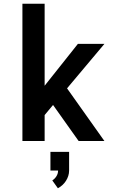

<svg xmlns="http://www.w3.org/2000/svg" viewBox="-20 -755 640 1028"><path d="M100 0V-735H219V-296L397 -520H539L339 -282L539 0H401L342 -83L264 -193L219 -139V0ZM290 253 260 211Q274 202 282.5 188Q291 174 291 158H250V58H350V158Q350 173 345.5 187Q341 201 333 213.5Q325 226 314 236Q303 246 290 253Z"/></svg>

Font: Iosevka SS04 Extended
Style: Bold
Weight: 700
Width: 7
Monospace: yes
Designer: Belleve Invis
Foundry: Belleve Invis
Version: Version 19.0.0; ttfautohint (v1.8.4)